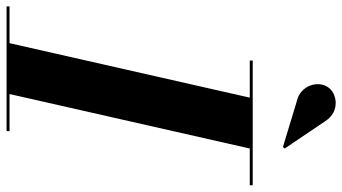

<svg xmlns="http://www.w3.org/2000/svg" viewBox="-291 -794 1043 585"><g transform="rotate(90 230.5 -501.5)"><path d="M247.5 -884 386 -842 390.5 -847.5 307.5 -970.5C278 -1017.5 221.5 -1007 203.5 -979C182 -947 199.5 -894 247.5 -884ZM-42.5 -9V0H337.5V-9H224.5L390.5 -741H502.5V-750H122.5V-741H235.5L69.5 -9Z"/></g></svg>

Font: Bodoni* 24pt
Style: Bold Italic
Weight: 700
Italic angle: -13°
Version: Version 2.3